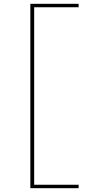

<svg xmlns="http://www.w3.org/2000/svg" viewBox="-20 -843 540 1006"><path d="M139 143V-823H392V-805H159V125H392V143Z"/></svg>

Font: Iosevka Thin
Style: Regular
Weight: 100
Monospace: yes
Designer: Belleve Invis
Foundry: Belleve Invis
Version: Version 32.5.0; ttfautohint (v1.8.4)